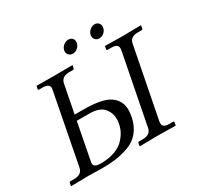

<svg xmlns="http://www.w3.org/2000/svg" viewBox="-167 -994 1227 1192"><g transform="rotate(-30 446.5 -398.0)"><path d="M791 -575 693 -73Q692 -68 692 -60Q692 -29 739 -29H766Q774 -29 772 -21L769 -2L766 0Q680 -2 641 -2L511 0L510 -2L513 -21Q515 -29 523 -29H549Q604 -29 612 -73L710 -575Q711 -580 711 -588Q711 -619 664 -619H637Q629 -619 631 -627L634 -646L637 -648Q723 -646 762 -646L892 -648L893 -646L890 -627Q888 -619 880 -619H854Q799 -619 791 -575ZM217 -574Q219 -582 219 -586Q219 -618 171 -618H145Q137 -618 139 -626L143 -645L145 -646Q238 -645 273 -645L399 -646L401 -645L397 -626Q395 -618 388 -618H361Q307 -618 298 -574L259 -373H320Q458 -373 510.5 -335Q563 -297 563 -233Q563 -210 558 -183Q546 -124 513.5 -84.5Q481 -45 432.5 -28Q384 -11 341.5 -5Q299 1 244 1Q225 1 193.5 0Q162 -1 148 -1L19 1L17 -1L21 -20Q23 -28 30 -28H57Q111 -28 120 -72ZM251 -333 202 -79Q199 -67 199 -58Q199 -43 210.5 -36Q222 -29 251 -29Q305 -29 347 -44Q389 -59 413 -83.5Q437 -108 450 -132.5Q463 -157 468 -183Q472 -203 472 -217Q472 -266 441.5 -299.5Q411 -333 339 -333ZM402 -751Q406 -770 422 -783Q438 -796 457 -796Q473 -796 483.5 -786Q494 -776 494 -760Q494 -758 493.5 -755Q493 -752 493 -751Q489 -732 473.5 -719Q458 -706 439 -706Q423 -706 412 -716.5Q401 -727 401 -743Q401 -744 401.5 -746.5Q402 -749 402 -751ZM592 -752Q596 -770 611.5 -783.5Q627 -797 646 -797Q662 -797 672.5 -786.5Q683 -776 683 -761Q683 -754 682 -752Q679 -733 663.5 -719.5Q648 -706 629 -706Q612 -706 601.5 -717Q591 -728 591 -744Q591 -749 592 -752Z"/></g></svg>

Font: Linux Libertine O
Style: Italic
Weight: 400
Italic angle: -12°
Designer: Philipp H. Poll
Foundry: Philipp H. Poll
Version: Version 5.1.6